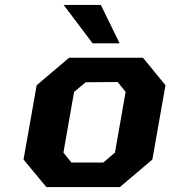

<svg xmlns="http://www.w3.org/2000/svg" viewBox="-20 -755 688 775"><path d="M354 -580 237 -735H387L463 -580ZM167 0 75 -111 128 -411 259 -522H557L648 -411L595 -111L464 0ZM268 -99H397L444 -139L487 -384L455 -424L326 -423L279 -384L236 -139Z"/></svg>

Font: Tomorrow SemiBold
Style: Italic
Weight: 600
Italic angle: -10°
Designer: Tony de Marco, Monica Rizzolli
Foundry: Just in Type
Version: Version 2.002